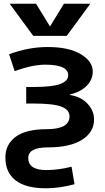

<svg xmlns="http://www.w3.org/2000/svg" viewBox="-20 -783 565 1033"><path d="M231 -88Q354 -88 354 -157Q354 -192 311 -209Q268 -226 159 -226H121V-315H159Q261 -315 304 -331Q347 -347 347 -378Q347 -435 224 -435Q153 -435 59 -400L29 -491Q132 -530 237 -530Q350 -530 414.5 -491.5Q479 -453 479 -398Q479 -355 447 -322Q415 -289 355 -274V-272Q413 -264 449.5 -226.5Q486 -189 486 -140Q486 -72 421.5 -31Q357 10 237 10Q132 10 132 67Q132 132 229 132Q294 132 365 114L381 208Q301 230 226 230Q119 230 64 187.5Q9 145 9 65Q9 -7 65 -47.5Q121 -88 231 -88ZM250 -642 324 -763H466L339 -590H159L32 -763H174L248 -642Z"/></svg>

Font: Mplus 1p Bold
Style: Bold
Weight: 700
Version: Version 1.061